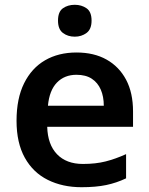

<svg xmlns="http://www.w3.org/2000/svg" viewBox="-20 -771 621 801"><path d="M299 -552Q372 -552 424.5 -522.5Q477 -493 506 -438.5Q535 -384 535 -306V-242H177Q179 -168 218 -127.5Q257 -87 326 -87Q379 -87 420.5 -97.5Q462 -108 506 -128V-27Q466 -8 423 1Q380 10 320 10Q241 10 179.5 -20.5Q118 -51 83.5 -113Q49 -175 49 -267Q49 -360 80.5 -423.5Q112 -487 168 -519.5Q224 -552 299 -552ZM299 -459Q249 -459 217.5 -426.5Q186 -394 180 -330H413Q413 -368 400.5 -397Q388 -426 363 -442.5Q338 -459 299 -459ZM292 -751Q320 -751 341 -736.5Q362 -722 362 -685Q362 -649 341 -633.5Q320 -618 292 -618Q263 -618 242.5 -633.5Q222 -649 222 -685Q222 -722 242.5 -736.5Q263 -751 292 -751Z"/></svg>

Font: Noto Sans Devanagari SemiBold
Style: Regular
Weight: 600
Version: Version 2.003